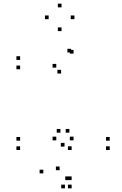

<svg xmlns="http://www.w3.org/2000/svg" viewBox="-20 -801 660 1038"><path d="M573.2 10V-10H553.2V10ZM573.2 -40.5V-60.5H553.2V-40.5ZM355.2 -83.8V-103.8H335.2V-83.8ZM377.5 -42.2V-62.2H357.5V-42.2ZM377.5 -511.2V-531.2H357.5V-511.2ZM364.3 -517.2V-537.2H344.3V-517.2ZM88.8 -477V-497H68.8V-477ZM88.8 -426.5V-446.5H68.8V-426.5ZM310.3 -403.5V-423.5H290.3V-403.5ZM284.3 -435.5V-455.5H264.3V-435.5ZM284.3 -42.2V-62.2H264.3V-42.2ZM306.7 -83.8V-103.8H286.7V-83.8ZM88.7 -40.5V-60.5H68.7V-40.5ZM88.7 10V-10H68.7V10ZM382.3 -697.3V-717.3H362.3V-697.3ZM312.7 -761.3V-781.3H292.7V-761.3ZM243 -697.3V-717.3H223V-697.3ZM312.7 -632.8V-652.8H292.7V-632.8ZM367.3 217.2V197.2H347.3V217.2ZM367.3 172.7V152.7H347.3V172.7ZM352.8 172.7V152.7H332.8V172.7ZM302.2 119.2V99.2H282.2V119.2ZM367.3 10V-10H347.3V10ZM328.8 -8.5V-28.5H308.8V-8.5ZM214.2 136.3V116.3H194.2V136.3ZM331 217.2V197.2H311V217.2Z"/></svg>

Font: Monaspace Xenon Dots Var
Style: Regular
Weight: 400
Designer: Riley Cran and the Lettermatic Team
Version: Version 1.100 (Monaspace Xenon Dots)